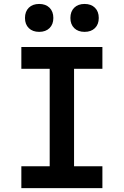

<svg xmlns="http://www.w3.org/2000/svg" viewBox="-20 -973 640 993"><path d="M90.4 0V-113H237V-617H90.4V-730H509.6V-617H363V-113H509.6V0ZM417.4 -808.2Q383.8 -808.2 363.9 -827.6Q344.1 -847 344.1 -880Q344.1 -913.5 363.9 -933.1Q383.8 -952.6 417.4 -952.6Q451.1 -952.6 471 -933.1Q490.8 -913.5 490.8 -880Q490.8 -847 471 -827.6Q451.1 -808.2 417.4 -808.2ZM182.6 -808.2Q148.9 -808.2 129 -827.6Q109.2 -847 109.2 -880Q109.2 -913.5 129 -933.1Q148.9 -952.6 182.6 -952.6Q216.2 -952.6 236.1 -933.1Q255.9 -913.5 255.9 -880Q255.9 -847 236.1 -827.6Q216.2 -808.2 182.6 -808.2Z"/></svg>

Font: Atlassian Mono
Style: Regular
Weight: 400
Monospace: yes
Designer: Philipp Nurullin, Konstantin Bulenkov
Foundry: Modifications by Atlassian Pty Ltd, manufactured by JetBrains
Version: Version 2.304